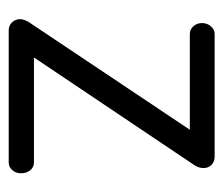

<svg xmlns="http://www.w3.org/2000/svg" viewBox="-56 -457 513 441"><g transform="rotate(90 200.5 -236.5)"><path d="M50 0Q38 0 31 -8Q24 -16 24 -26Q24 -32 27 -39Q30 -46 34 -51L278 -416H58Q48 -416 40.5 -424Q33 -432 33 -444Q33 -456 40.5 -464.5Q48 -473 58 -473H340Q351 -473 358.5 -466Q366 -459 366 -447Q366 -435 357 -423L112 -58H353Q364 -58 371 -49.5Q378 -41 378 -28Q378 -17 371 -8.5Q364 0 353 0Z"/></g></svg>

Font: Dosis
Style: Regular
Weight: 400
Designer: EdgarTolentino, PabloImpallari, IginoMarini
Foundry: EdgarTolentino, PabloImpallari, IginoMarini
Version: Version 3.001; ttfautohint (v1.8.2)